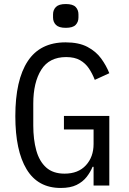

<svg xmlns="http://www.w3.org/2000/svg" viewBox="-20 -920 640 952"><path d="M444 -93H439Q428 -66 409 -42Q390 -18 359.5 -3Q329 12 281 12Q168 12 112 -80.5Q56 -173 56 -344Q56 -523 117.5 -616.5Q179 -710 305 -710Q371 -710 413.5 -687.5Q456 -665 481.5 -630Q507 -595 522 -557L450 -524Q438 -555 421 -580.5Q404 -606 377 -621.5Q350 -637 308 -637Q224 -637 184.5 -574Q145 -511 145 -406V-298Q145 -228 160 -174Q175 -120 209 -89.5Q243 -59 300 -59Q368 -59 406 -100.5Q444 -142 444 -206V-278H297V-345H522V0H444ZM306 -782Q272 -782 257.5 -796.5Q243 -811 243 -833V-849Q243 -871 257.5 -885.5Q272 -900 306 -900Q341 -900 355 -885.5Q369 -871 369 -849V-833Q369 -811 355 -796.5Q341 -782 306 -782Z"/></svg>

Font: Lilex
Style: Regular
Weight: 400
Monospace: yes
Designer: Mike Abbink, Paul van der Laan, Pieter van Rosmalen, Mikhael Khrustik
Foundry: Mikhael Khrustik
Version: Version 2.510